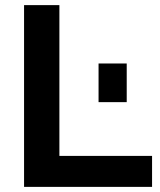

<svg xmlns="http://www.w3.org/2000/svg" viewBox="-20 -730 624 750"><path d="M574 -121H212V-710H74V0H574ZM475 -482H365V-331H475Z"/></svg>

Font: RT Raleway Bold
Style: Regular
Weight: 400
Designer: Matt McInerney, Pablo Impallari, Rodrigo Fuenzalida — Edited by Milan Moffatt in April 2016
Foundry: Matt McInerney, Pablo Impallari, Rodrigo Fuenzalida — Edited by Milan Moffatt in April 2016
Version: Version 3.001